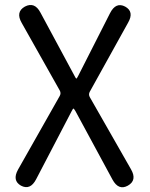

<svg xmlns="http://www.w3.org/2000/svg" viewBox="-20 -761 613 787"><path d="M66 0Q29 -21 54 -66L225 -368Q231 -379 225 -390L69 -667Q43 -712 82 -734Q122 -755 146 -709L286 -449Q291 -439 293 -439Q295 -439 300 -449L431 -707Q455 -754 493 -734Q531 -713 505 -668L348 -385Q342 -374 348 -363L517 -67Q543 -22 504 0Q466 21 441 -25L289 -306Q283 -316 281 -316Q279 -316 274 -306L128 -26Q104 20 66 0Z"/></svg>

Font: Resource Han Rounded JP
Style: Regular
Weight: 400
Designer: Cyano Hao (round all glyphs); Ryoko NISHIZUKA 西塚涼子 (kana, bopomofo & ideographs); Paul D. Hunt (Latin, Greek & Cyrillic)
Foundry: Cyano Hao
Version: 0.990